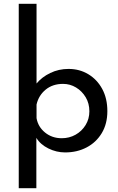

<svg xmlns="http://www.w3.org/2000/svg" viewBox="-20 -795 625 1014"><path d="M324 10Q278 10 235.5 -11Q193 -32 172 -67V199H79V-775H173V-354Q201 -388 245.5 -409.5Q290 -431 342 -431Q400 -431 446.5 -403Q493 -375 520 -325Q547 -275 547 -208Q547 -141 517.5 -92Q488 -43 437.5 -16.5Q387 10 324 10ZM306 -65Q346 -65 379 -83.5Q412 -102 432 -134.5Q452 -167 452 -207Q452 -249 432.5 -281.5Q413 -314 381.5 -333Q350 -352 313 -352Q258 -352 221 -321.5Q184 -291 173 -243V-171Q181 -125 218 -95Q255 -65 306 -65Z"/></svg>

Font: Synthetic
Style: Regular
Weight: 400
Designer: Santiago Orozco
Foundry: Typemade
Version: Version 2.000; ttfautohint (v1.8.4.7-5d5b)